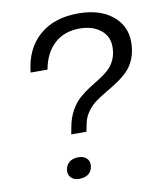

<svg xmlns="http://www.w3.org/2000/svg" viewBox="-82 -787 707 857"><g transform="rotate(-10 271.0 -358.0)"><path d="M208 5.9Q186 5.9 173.1 -5.9Q160.2 -17.6 160.2 -35.2Q160.2 -59.1 176 -74.5Q191.9 -89.8 220.2 -89.8Q242.7 -89.8 255.9 -78.1Q269 -66.4 269 -48.8Q269 -23.9 253.2 -9Q237.3 5.9 208 5.9ZM275.9 -195.8H207L212.9 -228Q220.2 -269 237.8 -300.5Q255.4 -332 277.1 -351.3Q298.8 -370.6 323.7 -386.7Q348.6 -402.8 371.8 -417Q395 -431.2 413.8 -448Q432.6 -464.8 444.3 -490.5Q456.1 -516.1 456.1 -549.8Q456.1 -597.7 419.4 -626.2Q382.8 -654.8 325.2 -654.8Q255.4 -654.8 210.7 -613.8Q166 -572.8 152.8 -499H76.2Q86.9 -604.5 153.6 -663.3Q220.2 -722.2 330.1 -722.2Q427.7 -722.2 484.9 -676Q542 -629.9 542 -556.2Q542 -514.6 529.1 -481.9Q516.1 -449.2 495.1 -428Q474.1 -406.7 448.5 -389.6Q422.9 -372.6 396 -356.9Q369.1 -341.3 345.9 -324.7Q322.8 -308.1 305.2 -283.4Q287.6 -258.8 282.2 -228Z"/></g></svg>

Font: Creato Display
Style: Italic
Weight: 400
Italic angle: -10°
Version: Version 1.000